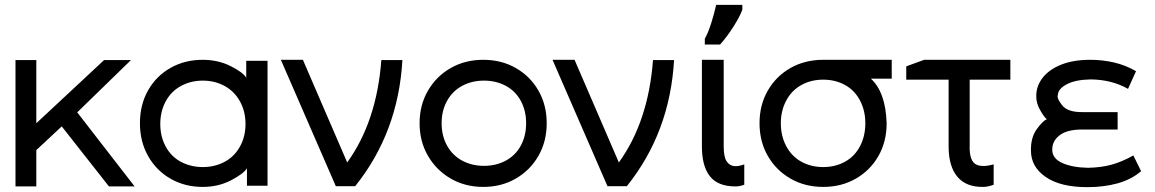

<svg xmlns="http://www.w3.org/2000/svg" viewBox="-20 -757 4771 793"><path d="M235 -235 130 -137V13H44V-509H130V-248L410 -509H521L299 -293L536 13H430Z M1085 -506V10H1000V-62Q987 -40 934.5 -12.5Q882 15 817 15Q744 15 685 -18.5Q626 -52 592 -112Q558 -172 558 -248Q558 -325 592 -384.5Q626 -444 685 -477Q744 -510 817 -510Q880 -510 931.5 -484.5Q983 -459 997 -436V-506ZM994 -245Q994 -297 971 -338.5Q948 -380 907.5 -402Q867 -424 818 -424Q768 -424 727.5 -402Q687 -380 664.5 -338.5Q642 -297 642 -245Q642 -193 664.5 -151.5Q687 -110 727.5 -88.5Q768 -67 818 -67Q867 -67 907.5 -88.5Q948 -110 971 -151.5Q994 -193 994 -245Z M1642 -509Q1625 -210 1447 12H1367L1140 -510H1231L1414 -86Q1536 -255 1555 -509Z M1713 -248Q1713 -323 1747.5 -382.5Q1782 -442 1841.5 -476Q1901 -510 1976 -510Q2051 -510 2110.5 -476Q2170 -442 2204 -382.5Q2238 -323 2238 -248Q2238 -173 2204 -113.5Q2170 -54 2110.5 -19.5Q2051 15 1976 15Q1901 15 1841.5 -19.5Q1782 -54 1747.5 -113.5Q1713 -173 1713 -248ZM2153 -248Q2153 -300 2131 -340.5Q2109 -381 2069 -402.5Q2029 -424 1979 -424Q1929 -424 1889 -402.5Q1849 -381 1826.5 -340.5Q1804 -300 1804 -248Q1804 -196 1826.5 -155.5Q1849 -115 1889 -93.5Q1929 -72 1979 -72Q2029 -72 2069 -93.5Q2109 -115 2131 -155.5Q2153 -196 2153 -248Z M2764 -509Q2747 -210 2569 12H2489L2262 -510H2353L2536 -86Q2658 -255 2677 -509Z M2969 -510V-153Q2969 -109 2981 -91Q2993 -73 3012 -71Q3029 -69 3054 -78V6Q3035 13 3018 13Q2945 13 2912 -29Q2879 -71 2879 -152V-510ZM2891 -597Q2905 -622 2917.5 -661.5Q2930 -701 2938 -737H3046V-717Q3036 -689 3009 -646.5Q2982 -604 2954 -573H2891Z M3117 -248Q3117 -324 3151.5 -383.5Q3186 -443 3245.5 -476.5Q3305 -510 3380 -510Q3452 -510 3663 -510V-432H3577Q3638 -376 3642 -248Q3642 -172 3608 -112.5Q3574 -53 3514.5 -19Q3455 15 3380 15Q3305 15 3245.5 -19Q3186 -53 3151.5 -112.5Q3117 -172 3117 -248ZM3554 -248Q3554 -300 3532 -342Q3510 -384 3470 -406Q3430 -428 3380 -428Q3330 -428 3290 -406Q3250 -384 3227.5 -342Q3205 -300 3205 -248Q3205 -195 3227.5 -153Q3250 -111 3290 -89Q3330 -67 3380 -67Q3430 -67 3470 -89Q3510 -111 3532 -153Q3554 -195 3554 -248Z M4153 -428H3985V-160Q3982 -89 4015 -76Q4040 -66 4084 -78V6Q4060 15 4041 15Q3971 16 3935 -26Q3899 -68 3898 -148V-428H3763H3723V-483L3797 -510H4153Z M4693 -50Q4652 -15 4595 0.5Q4538 16 4471 16Q4360 16 4299 -26Q4238 -68 4238 -135Q4237 -189 4262 -223.5Q4287 -258 4304 -265Q4296 -268 4277.5 -299.5Q4259 -331 4260 -361Q4260 -402 4286.5 -436Q4313 -470 4363 -490Q4413 -510 4483 -510Q4533 -510 4581 -499Q4629 -488 4672 -463L4639 -390Q4572 -428 4485 -429Q4422 -428 4386 -409Q4350 -390 4349 -364Q4344 -351 4367 -322Q4390 -293 4452 -294H4596V-222H4455Q4390 -223 4358 -199.5Q4326 -176 4326 -139Q4326 -102 4368 -83.5Q4410 -65 4474 -64Q4528 -65 4571.5 -77Q4615 -89 4661 -115Z"/></svg>

Font: AtCorfu Sans
Style: AtCorfu Sans Regular
Weight: 400
Designer: Kostas Teopoulos
Foundry: Kostas Teopoulos
Version: Version 1.00 July 8, 2025, initial release